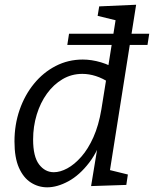

<svg xmlns="http://www.w3.org/2000/svg" viewBox="-20 -792 658 821"><path d="M181.9 9Q143.9 9 111.9 -11.5Q79.9 -32 60.9 -75Q41.9 -118 41.9 -187Q41.9 -259 63.9 -322.4Q85.9 -385.7 125.4 -434Q164.9 -482.4 218.3 -509.9Q271.6 -537.4 334 -537.4Q371.3 -537.4 411.9 -525.5Q452.4 -513.7 494.7 -485.7L441.1 -497.1L479.8 -741L506.9 -697.5L397.5 -724.2L404.2 -764.7L562.1 -771.7L443.8 -23.7L416.7 -72.9L526.8 -45.8L520.1 -1.3L369.5 3.7L402.2 -194.9L425.6 -231.7Q402.6 -150.1 361.3 -96.4Q320 -42.7 272.3 -16.8Q224.6 9 181.9 9ZM210.1 -55.6Q237.4 -55.6 267.9 -72.1Q298.3 -88.5 327.6 -121.7Q356.9 -154.8 379.5 -205.4Q402.1 -256 413.5 -324.3L435.8 -463.2L449.8 -437.2Q418.9 -457.5 389.6 -466.8Q360.3 -476.1 332 -476.1Q286 -476.1 247.6 -453.5Q209.1 -430.8 180.8 -391.7Q152.5 -352.6 137.1 -302Q121.6 -251.3 121.6 -195.4Q121.6 -122.5 147 -89Q172.5 -55.6 210.1 -55.6ZM267.8 -599.9 275.2 -647.7H618.1L610.7 -599.9Z"/></svg>

Font: Bitter Thin
Style: Italic
Weight: 100
Italic angle: -9°
Designer: Sol Matas, and Bitter project Authors
Foundry: Sol Matas
Version: Version 2.002